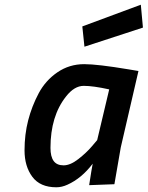

<svg xmlns="http://www.w3.org/2000/svg" viewBox="-20 -783 626 814"><path d="M219 11Q150 11 117 -33.5Q84 -78 84 -145.5Q84 -213 99.5 -273Q115 -333 144 -387.5Q173 -442 223.5 -476.5Q274 -511 337 -511Q393 -511 525 -489L567 -482L492 -158L465 -2L358 2Q369 -70 373 -89Q326 -27 266 0Q242 11 219 11ZM443 -404Q375 -419 335 -419Q295 -419 260 -374Q194 -291 194 -156Q194 -119 207.5 -100.5Q221 -82 249.5 -82Q278 -82 312 -108.5Q346 -135 369 -162L392 -189ZM338 -585 329 -671 577 -763 586 -666Z"/></svg>

Font: Titillium Web
Style: SemiBold Italic
Weight: 600
Italic angle: -13°
Version: Version 1.001;PS 57.000;hotconv 1.0.70;makeotf.lib2.5.55311